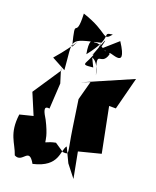

<svg xmlns="http://www.w3.org/2000/svg" viewBox="-177 -944 891 1100"><g transform="rotate(20 268.0 -394.5)"><path d="M243 -100C138 -79 224 -44 142 -204C120 -240 99 -278 141 -271L150 -427L123 -514L130 -499L16 -328L70 -200L-10 -180C-26 -56 23 -20 46 49C103 79 107 -30 158 60C311 25 279 -69 308 -101L350 -13L408 61L378 -96L511 -130L457 -402H498L549 -600L258 -474L310 -494L279 -379L303 -217C326 -60 343 -60 298 -63ZM325 -695C367 -658 227 -781 239 -668C308 -683 203 -797 233 -636C354 -787 264 -783 337 -794C290 -735 309 -795 140 -850C148 -676 93 -840 142 -648C184 -733 164 -671 61 -553L146 -507C132 -698 102 -683 291 -727C277 -584 192 -567 296 -578L270 -632C251 -630 306 -642 326 -541C270 -700 333 -592 358 -680C331 -717 498 -608 390 -773L296 -690C322 -796 303 -739 267 -643Z"/></g></svg>

Font: Asimov Silicon
Style: Regular
Weight: 400
Designer: Google
Version: Version 2.000980; 2014